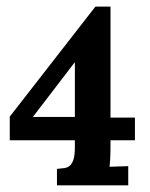

<svg xmlns="http://www.w3.org/2000/svg" viewBox="-20 -556 450 576"><path d="M311.5 -135.3V-123Q311.5 -112.8 311.3 -102.8Q311 -92.8 310.8 -83.7Q310.5 -74.7 309.8 -67.6Q309.1 -60.5 308.6 -55.7L364.7 -57.6V0H150.9V-49.3Q163.6 -50.3 173.6 -51.8Q183.6 -53.2 190.4 -59.8Q197.3 -66.4 200.9 -79.1Q204.6 -91.8 204.6 -114.3V-135.3H9.3V-206.1L266.1 -536.1H311.5V-203.1H384.8V-135.3ZM78.6 -205.1H204.6V-369.6Z"/></svg>

Font: Parastoo Print
Style: Print-Bold
Weight: 700
Foundry: Saber Rastikerdar (saber.rastikerdar@gmail.com)
Version: Version 1.0.0-alpha3